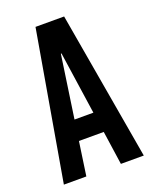

<svg xmlns="http://www.w3.org/2000/svg" viewBox="-133 -775 681 851"><g transform="rotate(-20 207.5 -350.0)"><path d="M396 0H288L265 -159H148L125 0H19L140 -700H275ZM205 -550 162 -255H251L208 -550Z"/></g></svg>

Font: Bebas Kai
Style: Regular
Weight: 400
Designer: Ryoichi Tsunekawa
Foundry: Dharma Type
Version: Version 1.001;PS 001.001;hotconv 1.0.70;makeotf.lib2.5.58329